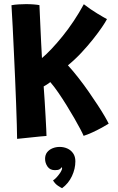

<svg xmlns="http://www.w3.org/2000/svg" viewBox="-20 -674 588 954"><path d="M65 16Q65 -10 63.5 -55.8Q62 -101.5 60 -160.5Q58 -219.5 55 -285Q52 -350.5 49 -416.2Q46 -482 43 -541.5Q40 -601 37 -648Q52 -651 71.8 -652.2Q91.5 -653.5 109 -653.5Q130 -653.5 148 -652Q166 -650.5 176 -648.5Q176.5 -636 177.8 -607Q179 -578 180.8 -539.8Q182.5 -501.5 184.5 -461Q186.5 -420.5 188.5 -385.5Q210 -403.5 236.2 -431.2Q262.5 -459 291 -494.2Q319.5 -529.5 346.5 -570Q373.5 -610.5 396.5 -653Q430 -627 463.5 -606.8Q497 -586.5 511.5 -579Q504.5 -565 486.2 -538.2Q468 -511.5 441.8 -478.5Q415.5 -445.5 383.8 -411.5Q352 -377.5 317.5 -349.5Q343 -321.5 369.8 -287.2Q396.5 -253 421 -217.8Q445.5 -182.5 466.2 -150.8Q487 -119 501 -94.8Q515 -70.5 520 -59.5Q508.5 -52 486.5 -40Q464.5 -28 439.8 -16.5Q415 -5 395.5 1Q391 -10 378.8 -33.2Q366.5 -56.5 349 -87Q331.5 -117.5 311.2 -150.2Q291 -183 270.2 -213.2Q249.5 -243.5 230 -266Q222 -259.5 213 -254Q204 -248.5 197 -244.5Q199.5 -211.5 202 -171.8Q204.5 -132 206.5 -95Q208.5 -58 209.8 -31.8Q211 -5.5 211 1.5Q202.5 2 179 4.2Q155.5 6.5 125 9.8Q94.5 13 65 16ZM288.5 261Q283.5 259 268.8 249.5Q254 240 243.5 222.5Q252.5 217 262.8 205.5Q273 194 280.8 181.8Q288.5 169.5 288.5 161.5Q288.5 158 287.5 156Q284 162 276.5 166.8Q269 171.5 253 171.5Q228.5 171.5 216.2 153.8Q204 136 204 115.5Q204 95.5 214.2 82.5Q224.5 69.5 241 62.8Q257.5 56 276.5 56Q297 56 314.8 64Q332.5 72 343.5 88Q354.5 104 354.5 127.5Q354.5 164.5 337.5 201Q320.5 237.5 288.5 261Z"/></svg>

Font: Grandstander Thin SemiBold
Style: Regular
Weight: 600
Version: Version 1.200